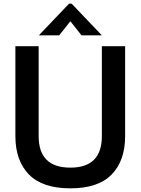

<svg xmlns="http://www.w3.org/2000/svg" viewBox="-20 -1015 768 1048"><path d="M64 -272V-763H191V-272Q191 -100 364 -100Q536 -100 536 -272V-763H663V-272Q663 -138 589.5 -62.5Q516 13 364 13Q212 13 138 -62.5Q64 -138 64 -272ZM303 -822H192L357 -995H371L536 -822H425L364 -899Z"/></svg>

Font: Open Sauce One SemiBold
Style: Regular
Weight: 600
Designer: Alfredo Marco Pradil
Foundry: Creative Sauce Fz LLC
Version: Version 1.477